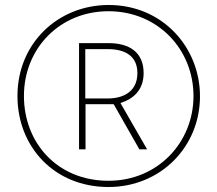

<svg xmlns="http://www.w3.org/2000/svg" viewBox="-20 -742 871 770"><path d="M415 8C623 8 782 -152 782 -356C782 -552 632 -722 416 -722C213 -722 50 -569 50 -357C50 -153 198 8 415 8ZM415 -17C210 -17 76 -169 76 -357C76 -549 221 -697 415 -697C614 -697 756 -543 756 -357C756 -172 614 -17 415 -17ZM297 -143H323V-324H436L539 -143H570L463 -329C515 -345 556 -381 556 -449C556 -533 498 -569 416 -569H297ZM411 -347H322V-545H413C482 -545 531 -517 531 -449C531 -377 478 -347 411 -347Z"/></svg>

Font: Noto Sans Arabic UI SmCn Th
Style: Regular
Weight: 100
Width: 4
Designer: Monotype Design Team, Nadine Chahine and Nizar Qandah
Foundry: Monotype Imaging Inc.
Version: Version 2.010